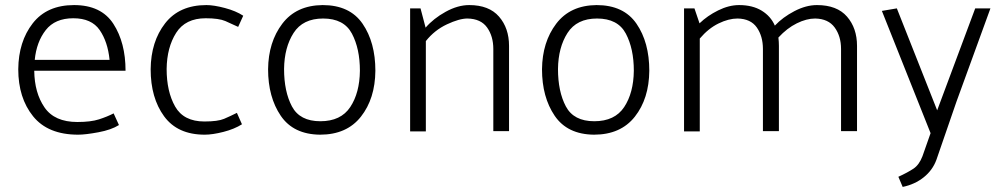

<svg xmlns="http://www.w3.org/2000/svg" viewBox="-20 -518 3945 757"><path d="M475 -239H115Q116 -152 155.5 -94.5Q195 -37 285 -37Q338 -37 370.5 -47.5Q403 -58 428 -71L449 -25Q419 -6 368 3.5Q317 13 288 13Q169 13 110.5 -59.5Q52 -132 52 -245Q53 -354 109 -426Q165 -498 272 -498Q379 -498 427 -424Q475 -350 475 -239ZM412 -282Q405 -353 373 -399.5Q341 -446 269 -446Q197 -446 160.5 -399.5Q124 -353 117 -282Z M934 -28Q904 -9 861 2Q818 13 787 13Q680 13 627 -59.5Q574 -132 574 -245Q575 -354 631 -426Q687 -498 794 -498Q823 -498 866.5 -486.5Q910 -475 939 -456L919 -412Q894 -424 868.5 -435Q843 -446 791 -446Q711 -446 674.5 -388.5Q638 -331 637 -246Q637 -157 670.5 -98Q704 -39 786 -39Q839 -39 863.5 -49.5Q888 -60 914 -73Z M1242 13Q1137 12 1087 -61.5Q1037 -135 1037 -245Q1038 -352 1093 -424.5Q1148 -497 1252 -498Q1359 -498 1409.5 -424.5Q1460 -351 1460 -239Q1459 -129 1403 -58Q1347 13 1242 13ZM1399 -239Q1399 -326 1367.5 -385.5Q1336 -445 1254 -445Q1174 -445 1137.5 -388Q1101 -331 1100 -246Q1100 -157 1131 -98.5Q1162 -40 1243 -40Q1324 -40 1361 -96Q1398 -152 1399 -239Z M1597 0V-485H1638L1658 -409Q1689 -445 1737 -471.5Q1785 -498 1830 -498Q1908 -498 1947.5 -452.5Q1987 -407 1987 -337V-1H1925V-325Q1925 -375 1900.5 -409.5Q1876 -444 1823 -445Q1791 -445 1742 -422Q1693 -399 1659 -356V0Z M2322 13Q2217 12 2167 -61.5Q2117 -135 2117 -245Q2118 -352 2173 -424.5Q2228 -497 2332 -498Q2439 -498 2489.5 -424.5Q2540 -351 2540 -239Q2539 -129 2483 -58Q2427 13 2322 13ZM2479 -239Q2479 -326 2447.5 -385.5Q2416 -445 2334 -445Q2254 -445 2217.5 -388Q2181 -331 2180 -246Q2180 -157 2211 -98.5Q2242 -40 2323 -40Q2404 -40 2441 -96Q2478 -152 2479 -239Z M2677 0V-485H2718L2738 -426Q2769 -456 2811.5 -477Q2854 -498 2894 -498Q2947 -498 2983 -476Q3019 -454 3035 -417Q3066 -450 3112 -474Q3158 -498 3201 -498Q3280 -498 3319.5 -452.5Q3359 -407 3359 -337V-1H3296V-325Q3296 -375 3271 -409.5Q3246 -444 3194 -445Q3160 -445 3121.5 -426Q3083 -407 3049 -370Q3050 -361 3050.5 -353Q3051 -345 3051 -337V-1H2988V-325Q2988 -375 2964 -409.5Q2940 -444 2888 -445Q2853 -445 2813 -425.5Q2773 -406 2739 -366V0Z M3617 98 3649 7 3457 -475 3516 -485 3675 -83 3825 -485H3885L3751 -117L3672 112Q3657 153 3622 181Q3587 209 3539 219L3522 179Q3559 162 3581.5 147Q3604 132 3617 98Z"/></svg>

Font: Palanquin Light
Style: Regular
Weight: 300
Designer: Pria Ravichandran
Version: Version 1.0.4